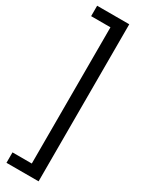

<svg xmlns="http://www.w3.org/2000/svg" viewBox="-256 -769 784 1046"><g transform="rotate(30 136.0 -246.0)"><path d="M211 247.5H9V182H130.5V-675H9V-740.5H211Z"/></g></svg>

Font: HK Grotesk Medium
Style: Regular
Weight: 500
Designer: Alfredo Marco Pradil
Foundry: Hanken Design Co.
Version: Version 3.001;FEAKit 1.0